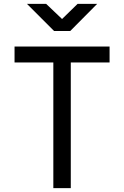

<svg xmlns="http://www.w3.org/2000/svg" viewBox="-20 -970 640 990"><path d="M255 0V-648H55V-730H545V-648H345V0ZM259 -810 119 -950H218L300 -872L380 -950H481L342 -810Z"/></svg>

Font: JetBrainsMono NFM
Style: Regular
Weight: 400
Monospace: yes
Designer: Philipp Nurullin, Konstantin Bulenkov
Foundry: JetBrains
Version: Version 2.304; ttfautohint (v1.8.4.7-5d5b);Nerd Fonts 3.3.0